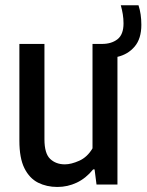

<svg xmlns="http://www.w3.org/2000/svg" viewBox="-20 -714 567 743"><path d="M202 9.5Q160.5 9.5 127.2 -7.2Q94 -24 74.5 -63Q55 -102 55 -169.5V-544H152V-175Q152 -120 174.2 -99Q196.5 -78 231 -78Q255.5 -78 286.8 -92Q318 -106 338 -140V-544H375Q411.5 -544 434.8 -562.2Q458 -580.5 458 -623.5Q458 -642 455.2 -658.8Q452.5 -675.5 447.5 -693.5H516Q527 -660 527 -618Q527 -564.5 501.2 -534Q475.5 -503.5 434.5 -494V0H353.5L346 -58.5H340.5Q312.5 -24 277 -7.2Q241.5 9.5 202 9.5Z"/></svg>

Font: Encode Sans Condensed Condensed Medium
Style: Regular
Weight: 500
Width: 3
Designer: Multiple Designers
Foundry: Impallari Type
Version: Version 3.000; ttfautohint (v1.8.3) -l 8 -r 50 -G 200 -x 14 